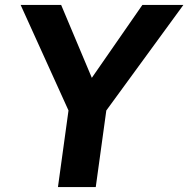

<svg xmlns="http://www.w3.org/2000/svg" viewBox="-20 -762 767 782"><path d="M560 -742 354 -445 229 -742H64L259 -312L216 0H370L413 -312L727 -742Z"/></svg>

Font: Cheyenne Sans
Style: Bold Italic
Weight: 700
Italic angle: -8.13011°
Designer: The Public Sans project authors (U.S. Web Design System), Libre Franklin designed by Pablo Impallari and Rodrigo Fuenzal
Foundry: The Cheyenne Sans Project Authors
Version: Version 2.007